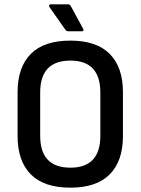

<svg xmlns="http://www.w3.org/2000/svg" viewBox="-20 -853 647 884"><path d="M304 11Q182 11 121.5 -50.5Q61 -112 61 -226V-429Q61 -543 121.5 -604.5Q182 -666 304 -666Q425 -666 485.5 -604.5Q546 -543 546 -429V-226Q546 -112 485.5 -50.5Q425 11 304 11ZM304 -81Q442 -81 442 -228V-427Q442 -574 304 -574Q165 -574 165 -427V-228Q165 -81 304 -81ZM294 -709Q286 -709 281 -716L208 -820Q205 -825 206.5 -829Q208 -833 213 -833H294Q302 -833 306 -825L363 -720Q368 -709 357 -709Z"/></svg>

Font: Sofia Sans Extra Cond
Style: Bold
Weight: 700
Width: 1
Designer: Botio Nikoltchev, Ani Petrova
Foundry: lettersoup
Version: Version 4.100; ttfautohint (v1.8.3)